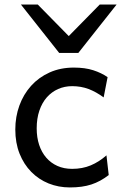

<svg xmlns="http://www.w3.org/2000/svg" viewBox="-20 -801 538 833"><path d="M300.3 -507.8Q349.1 -507.8 384.5 -496.3Q419.9 -484.9 446.8 -466.3L429.7 -378.4Q396.5 -402.8 363.8 -415Q331.1 -427.2 293 -427.2Q260.3 -427.2 232.2 -414.8Q204.1 -402.3 183.3 -378.9Q162.6 -355.5 150.9 -321.3Q139.2 -287.1 139.2 -244.1Q139.2 -204.6 149.9 -172.4Q160.6 -140.1 180.7 -116.9Q200.7 -93.8 229 -81.1Q257.3 -68.4 293 -68.4Q337.4 -68.4 373.5 -83.5Q409.7 -98.6 441.9 -127L451.7 -41.5Q433.1 -27.3 414.8 -17.3Q396.5 -7.3 376.5 -0.7Q356.4 5.9 333.5 9Q310.5 12.2 283.2 12.2Q233.9 12.2 190.9 -5.1Q147.9 -22.5 115.7 -55.2Q83.5 -87.9 64.9 -134.3Q46.4 -180.7 46.4 -239.3Q46.4 -294.4 64.2 -343.3Q82 -392.1 115 -428.7Q147.9 -465.3 195.1 -486.6Q242.2 -507.8 300.3 -507.8ZM144 -781.2 278.3 -644.5 412.6 -781.2H485.8L319.8 -571.3H236.8L70.8 -781.2Z"/></svg>

Font: Andika DR AuSIL
Style: Regular
Weight: 400
Designer: Annie Olsen & Victor Gaultney
Foundry: SIL International
Version: Version 0.003